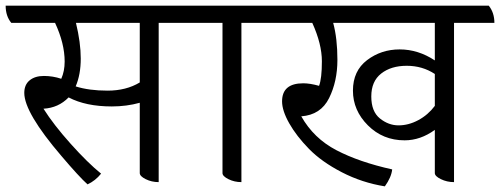

<svg xmlns="http://www.w3.org/2000/svg" viewBox="-50 -625 1771 680"><path d="M656 -544H512V20Q487 20 466 9.5Q445 -1 445 -12V-261Q398 -248 346 -248Q254 -248 193 -280Q157 -243 104 -240Q140 -183 200.5 -115.5Q261 -48 308 -10Q288 15 260 28Q230 1 168 -72Q36 -226 36 -296Q36 -325 55 -340.5Q74 -356 105.5 -356Q137 -356 167 -346Q179 -373 179 -407Q179 -471 145 -544H-10Q-30 -568 -30 -605H636Q656 -580 656 -544ZM445 -544H219Q236 -474 236 -417.5Q236 -361 218 -319Q265 -304 331 -304Q397 -304 445 -333Z M949 -544H805V20Q780 20 759 9.5Q738 -1 738 -12V-544H615Q595 -568 595 -605H929Q949 -580 949 -544Z M1701 -544H1558V20Q1533 20 1511.5 9.5Q1490 -1 1490 -12V-165Q1439 -128 1383 -128Q1306 -128 1253 -181Q1200 -234 1200 -304Q1200 -374 1250 -412Q1300 -450 1365.5 -450Q1431 -450 1490 -411V-544H1130Q1145 -489 1145 -413Q1145 -337 1115.5 -277.5Q1086 -218 1017 -213Q1061 -135 1141.5 -93Q1222 -51 1339 -25Q1336 3 1313 35Q1232 22 1160.5 -15Q1089 -52 1044.5 -97.5Q1000 -143 974.5 -188Q949 -233 949 -266Q949 -330 1024 -330Q1048 -330 1080 -321Q1090 -347 1090 -408Q1090 -469 1056 -544H909Q889 -568 889 -605H1681Q1701 -580 1701 -544ZM1490 -363Q1446 -392 1390.5 -392Q1335 -392 1300 -364.5Q1265 -337 1265 -283.5Q1265 -230 1295.5 -205.5Q1326 -181 1361.5 -181Q1397 -181 1431.5 -199.5Q1466 -218 1490 -250Z"/></svg>

Font: Karma
Style: Regular
Weight: 400
Designer: Joana Correia
Foundry: Indian Type Foundry
Version: Version 1.202;PS 1.0;hotconv 1.0.78;makeotf.lib2.5.61930; tt